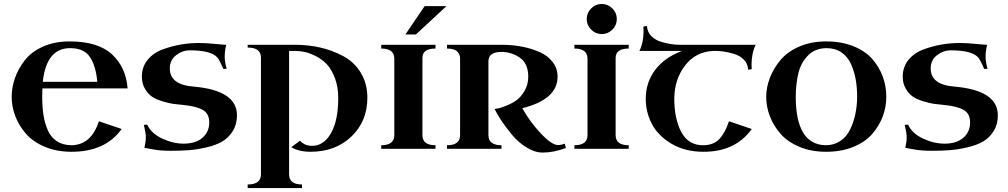

<svg xmlns="http://www.w3.org/2000/svg" viewBox="-20 -751 5087 969"><path d="M624 -305H194Q193 -291 193 -264Q193 -213 199 -173Q205 -133 220 -96.5Q235 -60 265 -39.5Q295 -19 338 -18Q440 -18 479 -139L594 -100Q512 15 341 15Q266 15 206.5 -10Q147 -35 111.5 -75.5Q76 -116 57.5 -164Q39 -212 39 -262Q39 -311 56 -358.5Q73 -406 106 -448Q139 -490 197.5 -516Q256 -542 331 -542Q475 -542 545.5 -476.5Q616 -411 624 -305ZM334 -508Q214 -508 196 -338H471Q464 -418 434 -463Q404 -508 334 -508Z M842 10Q787 10 750 2.5Q713 -5 709 -5Q716 -36 716 -60Q716 -79 706 -121L723 -122Q743 -78 798 -52Q853 -26 907 -26Q967 -26 1001.5 -55.5Q1036 -85 1036 -133Q1036 -178 1003 -196.5Q970 -215 907 -221Q874 -224 853 -227Q832 -230 799 -240Q766 -250 746 -264Q726 -278 711 -304Q696 -330 696 -364Q696 -414 725.5 -449.5Q755 -485 802 -502Q849 -519 894 -526.5Q939 -534 984 -534Q1018 -534 1064 -529.5Q1110 -525 1122 -525Q1114 -494 1114 -464Q1114 -439 1124 -404L1107 -403Q1087 -450 1076 -462Q1043 -497 939 -497Q901 -497 869 -472.5Q837 -448 837 -406Q837 -323 957 -314Q1176 -295 1176 -169Q1176 -123 1154.5 -89Q1133 -55 1101 -36.5Q1069 -18 1021 -7Q973 4 932.5 7Q892 10 842 10Z M1230 -511V-525H1468Q1534 -525 1594.5 -511.5Q1655 -498 1711 -468.5Q1767 -439 1800.5 -384.5Q1834 -330 1834 -257Q1834 -139 1753.5 -62Q1673 15 1547 15Q1489 15 1450 -8L1494 -41Q1517 -15 1555 -15Q1614 -15 1650.5 -79Q1687 -143 1687 -256Q1687 -313 1670 -357.5Q1653 -402 1629 -427Q1605 -452 1573.5 -468Q1542 -484 1516.5 -489Q1491 -494 1469 -494H1439V129Q1439 180 1504 180V198H1230V180Q1297 180 1297 129V-460Q1297 -511 1230 -511Z M2178 -18V0H1904V-18Q1970 -18 1970 -69V-455Q1970 -506 1904 -506V-525H2178V-506Q2112 -506 2112 -459V-69Q2112 -18 2178 -18ZM2123 -720H2233L2079 -577H2026Z M2830 -26 2836 -4Q2774 19 2719 19Q2679 19 2637 -7Q2595 -33 2563 -72Q2531 -111 2509.5 -143.5Q2488 -176 2476 -201Q2483 -202 2494.5 -204Q2506 -206 2535 -217.5Q2564 -229 2586.5 -245Q2609 -261 2627.5 -292.5Q2646 -324 2646 -364Q2646 -430 2604 -459.5Q2562 -489 2511 -489Q2445 -489 2445 -442V-69Q2445 -18 2511 -18V0H2236V-18Q2302 -18 2302 -69V-458Q2302 -477 2287 -491.5Q2272 -506 2236 -506V-525H2511Q2566 -525 2615 -515.5Q2664 -506 2705 -487.5Q2746 -469 2770 -437Q2794 -405 2794 -364Q2794 -249 2616 -205Q2655 -135 2710 -77Q2765 -19 2796 -19Q2813 -19 2830 -26Z M3153 -18V0H2879V-18Q2945 -18 2945 -69V-455Q2945 -506 2879 -506V-525H3153V-506Q3087 -506 3087 -459V-69Q3087 -18 3153 -18ZM2963.5 -601.5Q2941 -624 2941 -655Q2941 -686 2963.5 -708.5Q2986 -731 3017 -731Q3048 -731 3070.5 -708.5Q3093 -686 3093 -655Q3093 -624 3070.5 -601.5Q3048 -579 3017 -579Q2986 -579 2963.5 -601.5Z M3207 -494Q3228 -536 3228 -594L3227 -617L3245 -620Q3247 -589 3267.5 -568.5Q3288 -548 3318 -539.5Q3348 -531 3369.5 -528Q3391 -525 3412 -525H3794Q3773 -483 3773 -425L3774 -402L3756 -399Q3754 -430 3733.5 -450.5Q3713 -471 3683 -479.5Q3653 -488 3631.5 -491Q3610 -494 3589 -494H3580Q3491 -490 3437.5 -420.5Q3384 -351 3383 -254Q3383 -151 3418.5 -84.5Q3454 -18 3528 -18Q3581 -18 3610.5 -49.5Q3640 -81 3659 -139L3774 -100Q3692 15 3531 15Q3437 15 3369 -25.5Q3301 -66 3270 -125.5Q3239 -185 3239 -252Q3239 -335 3286.5 -398Q3334 -461 3422 -494Z M3847 -262Q3847 -310 3865.5 -358Q3884 -406 3919 -448Q3954 -490 4014 -516Q4074 -542 4149 -542Q4227 -542 4287.5 -517.5Q4348 -493 4383 -452.5Q4418 -412 4435.5 -363.5Q4453 -315 4453 -262Q4453 -212 4435.5 -164.5Q4418 -117 4383 -76Q4348 -35 4287.5 -10Q4227 15 4149 15Q4074 15 4014.5 -10Q3955 -35 3919.5 -75.5Q3884 -116 3865.5 -164Q3847 -212 3847 -262ZM3996 -264Q3996 -22 4146 -18Q4189 -18 4221 -39.5Q4253 -61 4270.5 -97.5Q4288 -134 4296.5 -174Q4305 -214 4306 -260Q4306 -307 4299 -348Q4292 -389 4275.5 -426.5Q4259 -464 4227.5 -486Q4196 -508 4152 -508Q4095 -508 4059 -472Q4023 -436 4010 -384.5Q3997 -333 3996 -264Z M4682 10Q4627 10 4590 2.5Q4553 -5 4549 -5Q4556 -36 4556 -60Q4556 -79 4546 -121L4563 -122Q4583 -78 4638 -52Q4693 -26 4747 -26Q4807 -26 4841.5 -55.5Q4876 -85 4876 -133Q4876 -178 4843 -196.5Q4810 -215 4747 -221Q4714 -224 4693 -227Q4672 -230 4639 -240Q4606 -250 4586 -264Q4566 -278 4551 -304Q4536 -330 4536 -364Q4536 -414 4565.5 -449.5Q4595 -485 4642 -502Q4689 -519 4734 -526.5Q4779 -534 4824 -534Q4858 -534 4904 -529.5Q4950 -525 4962 -525Q4954 -494 4954 -464Q4954 -439 4964 -404L4947 -403Q4927 -450 4916 -462Q4883 -497 4779 -497Q4741 -497 4709 -472.5Q4677 -448 4677 -406Q4677 -323 4797 -314Q5016 -295 5016 -169Q5016 -123 4994.5 -89Q4973 -55 4941 -36.5Q4909 -18 4861 -7Q4813 4 4772.5 7Q4732 10 4682 10Z"/></svg>

Font: Uncial Antiqua
Style: Regular
Weight: 400
Designer: Astigmatic (AOETI)
Foundry: Astigmatic (AOETI)
Version: Version 1.000